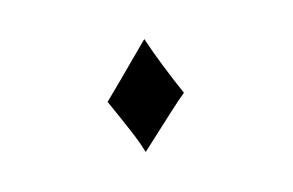

<svg xmlns="http://www.w3.org/2000/svg" viewBox="-46 -490 649 426"><g transform="rotate(15 278.5 -277.5)"><path d="M357.4 -305.2Q352.5 -293.5 340.8 -256.3Q329.1 -219.2 309.6 -156.7Q292.5 -173.3 265.1 -193.8Q237.8 -214.4 199.2 -242.2Q202.6 -253.9 213.4 -293.2Q224.1 -332.5 241.7 -397.9Q268.1 -374.5 297.1 -351.6Q326.2 -328.6 357.4 -305.7Z"/></g></svg>

Font: XB Khoramshahr
Style: Regular
Weight: 400
Designer: Behnam
Foundry: Irmug
Version: Version 8.005 2009